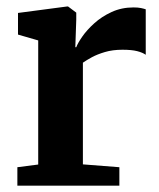

<svg xmlns="http://www.w3.org/2000/svg" viewBox="-20 -588 504 608"><path d="M35 0V-58.5L101 -67V-460L37 -478.5V-547L192.5 -567.5H195.5L221.5 -548V-526L218.5 -438.5H221.5Q226 -451 240.5 -472Q255 -493 278.5 -514.2Q302 -535.5 333.5 -550Q365 -564.5 403 -564.5Q417 -564.5 426.5 -562.5Q436 -560.5 441.5 -558.5V-414.5Q432 -421.5 414.5 -426Q397 -430.5 368 -430.5Q336.5 -430.5 312.2 -423.2Q288 -416 271 -406.8Q254 -397.5 242.5 -389.5V-67.5L358 -58.5V0Z"/></svg>

Font: Merriweather 20pt
Style: Bold
Weight: 700
Version: Version 2.100